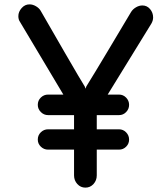

<svg xmlns="http://www.w3.org/2000/svg" viewBox="-20 -842 764 879"><path d="M673 -734 473 -409H525Q544 -409 557.5 -395Q571 -381 571 -362Q571 -343 557.5 -329Q544 -315 525 -315H423V-250H525Q544 -250 557.5 -236Q571 -222 571 -203Q571 -184 557.5 -170.5Q544 -157 525 -157H423V-39Q423 -16 408 0.5Q393 17 371 17Q349 17 334 0.5Q319 -16 319 -39V-157H200Q181 -157 167 -170.5Q153 -184 153 -203Q153 -223 167 -236.5Q181 -250 200 -250H319V-315H200Q181 -315 167 -329Q153 -343 153 -362Q153 -382 167 -395.5Q181 -409 200 -409H270L72 -741Q64 -752 64 -768Q64 -788 79 -805Q94 -822 115 -822Q130 -822 144.5 -813.5Q159 -805 166 -793Q202 -730 277 -600.5Q352 -471 368 -446L372 -436L375 -446Q411 -504 472 -606Q533 -708 580 -787Q588 -800 602.5 -808.5Q617 -817 632 -817Q653 -817 667 -800.5Q681 -784 681 -762Q681 -748 673 -734Z"/></svg>

Font: Tsukimi Rounded SemiBold
Style: Regular
Weight: 600
Designer: Takashi Funayama
Foundry: Takashi Funayama
Version: Version 1.032; ttfautohint (v1.8.3)